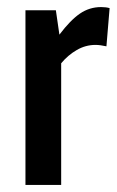

<svg xmlns="http://www.w3.org/2000/svg" viewBox="-20 -523 332 543"><path d="M52 -494H138L148 -425Q179 -466 206 -484.5Q233 -503 266 -503Q280 -503 290 -500L281 -392Q263 -396 250 -396Q222 -396 197 -381.5Q172 -367 153 -344V0H52Z"/></svg>

Font: Cabin Condensed Medium
Style: Regular
Weight: 500
Width: 3
Version: Version 2.001